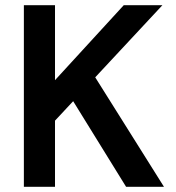

<svg xmlns="http://www.w3.org/2000/svg" viewBox="-20 -720 677 740"><path d="M72 0V-700H192V-411L457 -700H606L347 -422L612 0H466L262 -330L192 -255V0Z"/></svg>

Font: DM Sans 12pt SemiBold
Style: Regular
Weight: 600
Version: Version 4.004;gftools[0.9.30]